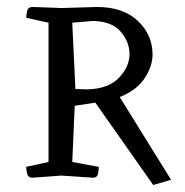

<svg xmlns="http://www.w3.org/2000/svg" viewBox="-20 -509 529 550"><path d="M194 -206 187 -45 263 -31Q263 -25 261 -12.5Q259 0 246 0L156 -6L73 0Q60 0 57.5 -12.5Q55 -25 55 -31L119 -45V-444L55 -458Q55 -464 57.5 -476.5Q60 -489 73 -489Q73 -489 89 -488.5Q105 -488 156 -486L258 -489Q333 -489 375 -449Q417 -409 417 -353Q417 -319 394 -284.5Q371 -250 323 -231L470 6L419 21L253 -215ZM196 -254 232 -253Q291 -255 321 -286.5Q351 -318 351 -354Q351 -389 325.5 -418.5Q300 -448 246 -449L187 -444Z"/></svg>

Font: Mate SC
Style: Regular
Weight: 400
Designer: Eduardo Rodriguez Tunni
Foundry: Eduardo Rodriguez Tunni
Version: Version 1.003; ttfautohint (v1.8.4.7-5d5b);gftools[0.9.24]